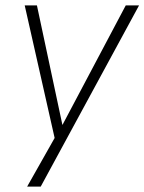

<svg xmlns="http://www.w3.org/2000/svg" viewBox="-20 -507 532 707"><path d="M80 180 188 -11 185 18 71 -487H116L213 -32H202L443 -487H492L130 180Z"/></svg>

Font: Nunito Sans 10pt SemiCondensed ExtraLight
Style: Italic
Weight: 250
Width: 4
Italic angle: -9°
Designer: Vernon Adams
Foundry: Vernon Adams
Version: Version 3.101;gftools[0.9.27]